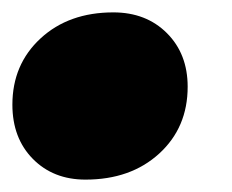

<svg xmlns="http://www.w3.org/2000/svg" viewBox="-22 -281 374 310"><path d="M116 9Q64 9 31 -24.5Q-2 -58 -2 -112Q-2 -177 43.5 -219Q89 -261 161 -261Q214 -261 247.5 -227.5Q281 -194 281 -141Q281 -75 235 -33Q189 9 116 9Z"/></svg>

Font: REM Black
Style: Italic
Weight: 900
Italic angle: -11°
Designer: Octavio Pardo
Foundry: Ashler Design
Version: Version 1.005;gftools[0.9.28]